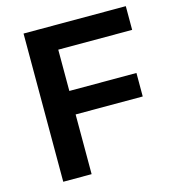

<svg xmlns="http://www.w3.org/2000/svg" viewBox="-105 -788 793 876"><g transform="rotate(-15 291.5 -350.0)"><path d="M86 -700H569V-588H220V-393H537V-282H220V0H86Z"/></g></svg>

Font: Alexandria Medium
Style: Regular
Weight: 500
Designer: Mohamed Gaber
Foundry: Kief Type Foundry
Version: Version 5.100